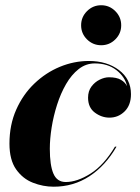

<svg xmlns="http://www.w3.org/2000/svg" viewBox="-20 -703 535 733"><path d="M289.7 -606.4Q289.7 -638 312.2 -660.5Q334.8 -683 366.3 -683Q397.8 -683 420.2 -660.5Q442.7 -638 442.7 -606.4Q442.7 -574.9 420.2 -552.6Q397.8 -530.3 366.3 -530.3Q334.8 -530.3 312.2 -552.6Q289.7 -574.9 289.7 -606.4ZM465.1 -374Q457.3 -409.4 424.4 -435.2Q391.6 -460.9 342 -460.9Q307.9 -460.9 280.4 -439.3Q252.9 -417.7 232.3 -382.1Q211.7 -346.4 197.9 -303.2Q184.1 -260 177.1 -216.1Q170.2 -172.1 170.2 -135Q170.2 -72 184 -40Q197.8 -8.1 231 -8.1Q274.7 -8.1 325.7 -40.3Q376.7 -72.5 418.9 -143.1H424.8Q382.8 -70.3 321.7 -30.3Q260.5 9.8 184.8 9.8Q144.5 9.8 105.7 -5.4Q66.9 -20.5 41.5 -56.5Q16.1 -92.5 16.1 -155Q16.1 -226.3 41.9 -284.3Q67.6 -342.3 111.1 -383.9Q154.5 -425.5 208.5 -447.9Q262.5 -470.2 319.1 -470.2Q387.9 -470.2 434 -435.7Q480 -401.1 480 -343.5Q480 -301.5 455.8 -277.7Q431.6 -253.9 397.9 -253.9Q367.9 -253.9 342 -273.2Q316.2 -292.5 316.2 -330.1Q316.2 -355.2 329.1 -372.6Q342 -389.9 360.6 -398.9Q379.2 -408 396 -408Q425.3 -408 441.8 -398.2Q458.3 -388.4 465.1 -374Z"/></svg>

Font: Bodoni* 36
Style: Bold Italic
Weight: 700
Italic angle: -13°
Version: Version 2.000; ttfautohint (v1.8.1)